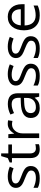

<svg xmlns="http://www.w3.org/2000/svg" viewBox="1290 -1990 709 3330"><g transform="rotate(-90 1645.0 -324.5)"><path d="M431.2 -146Q431.2 -71.3 375.5 -30.8Q319.8 9.8 219.2 9.8Q112.8 9.8 53.2 -23.9V-99.1Q91.8 -79.6 136 -68.4Q180.2 -57.1 221.2 -57.1Q284.7 -57.1 318.8 -77.4Q353 -97.7 353 -139.2Q353 -170.4 325.9 -192.6Q298.8 -214.8 220.2 -245.1Q145.5 -272.9 114 -293.7Q82.5 -314.5 67.1 -340.8Q51.8 -367.2 51.8 -403.8Q51.8 -469.2 105 -507.1Q158.2 -544.9 251 -544.9Q337.4 -544.9 419.9 -509.8L391.1 -443.8Q310.5 -477.1 245.1 -477.1Q187.5 -477.1 158.2 -459Q128.9 -440.9 128.9 -409.2Q128.9 -387.7 139.9 -372.6Q150.9 -357.4 175.3 -343.8Q199.7 -330.1 269 -304.2Q364.3 -269.5 397.7 -234.4Q431.2 -199.2 431.2 -146Z M735.8 -57.1Q757.3 -57.1 777.3 -60.3Q797.4 -63.5 809.1 -66.9V-4.9Q795.9 1.5 770.3 5.6Q744.6 9.8 724.1 9.8Q568.8 9.8 568.8 -153.8V-472.2H492.2V-511.2L568.8 -544.9L603 -659.2H649.9V-535.2H805.2V-472.2H649.9V-157.2Q649.9 -108.9 672.9 -83Q695.8 -57.1 735.8 -57.1Z M1160.2 -544.9Q1195.8 -544.9 1224.1 -539.1L1212.9 -463.9Q1179.7 -471.2 1154.3 -471.2Q1089.4 -471.2 1043.2 -418.5Q997.1 -365.7 997.1 -287.1V0H916V-535.2H982.9L992.2 -436H996.1Q1025.9 -488.3 1067.9 -516.6Q1109.9 -544.9 1160.2 -544.9Z M1633.3 0 1617.2 -76.2H1613.3Q1573.2 -25.9 1533.4 -8.1Q1493.7 9.8 1434.1 9.8Q1354.5 9.8 1309.3 -31.2Q1264.2 -72.3 1264.2 -147.9Q1264.2 -310.1 1523.4 -317.9L1614.3 -320.8V-354Q1614.3 -417 1587.2 -447Q1560.1 -477.1 1500.5 -477.1Q1433.6 -477.1 1349.1 -436L1324.2 -498Q1363.8 -519.5 1410.9 -531.7Q1458 -543.9 1505.4 -543.9Q1601.1 -543.9 1647.2 -501.5Q1693.4 -459 1693.4 -365.2V0ZM1450.2 -57.1Q1525.9 -57.1 1569.1 -98.6Q1612.3 -140.1 1612.3 -214.8V-263.2L1531.2 -259.8Q1434.6 -256.3 1391.8 -229.7Q1349.1 -203.1 1349.1 -147Q1349.1 -103 1375.7 -80.1Q1402.3 -57.1 1450.2 -57.1Z M2205.6 -146Q2205.6 -71.3 2149.9 -30.8Q2094.2 9.8 1993.7 9.8Q1887.2 9.8 1827.6 -23.9V-99.1Q1866.2 -79.6 1910.4 -68.4Q1954.6 -57.1 1995.6 -57.1Q2059.1 -57.1 2093.3 -77.4Q2127.4 -97.7 2127.4 -139.2Q2127.4 -170.4 2100.3 -192.6Q2073.2 -214.8 1994.6 -245.1Q1919.9 -272.9 1888.4 -293.7Q1856.9 -314.5 1841.6 -340.8Q1826.2 -367.2 1826.2 -403.8Q1826.2 -469.2 1879.4 -507.1Q1932.6 -544.9 2025.4 -544.9Q2111.8 -544.9 2194.3 -509.8L2165.5 -443.8Q2085 -477.1 2019.5 -477.1Q1961.9 -477.1 1932.6 -459Q1903.3 -440.9 1903.3 -409.2Q1903.3 -387.7 1914.3 -372.6Q1925.3 -357.4 1949.7 -343.8Q1974.1 -330.1 2043.5 -304.2Q2138.7 -269.5 2172.1 -234.4Q2205.6 -199.2 2205.6 -146Z M2682.6 -146Q2682.6 -71.3 2627 -30.8Q2571.3 9.8 2470.7 9.8Q2364.3 9.8 2304.7 -23.9V-99.1Q2343.3 -79.6 2387.5 -68.4Q2431.6 -57.1 2472.7 -57.1Q2536.1 -57.1 2570.3 -77.4Q2604.5 -97.7 2604.5 -139.2Q2604.5 -170.4 2577.4 -192.6Q2550.3 -214.8 2471.7 -245.1Q2397 -272.9 2365.5 -293.7Q2334 -314.5 2318.6 -340.8Q2303.2 -367.2 2303.2 -403.8Q2303.2 -469.2 2356.4 -507.1Q2409.7 -544.9 2502.4 -544.9Q2588.9 -544.9 2671.4 -509.8L2642.6 -443.8Q2562 -477.1 2496.6 -477.1Q2439 -477.1 2409.7 -459Q2380.4 -440.9 2380.4 -409.2Q2380.4 -387.7 2391.4 -372.6Q2402.3 -357.4 2426.8 -343.8Q2451.2 -330.1 2520.5 -304.2Q2615.7 -269.5 2649.2 -234.4Q2682.6 -199.2 2682.6 -146Z M3040.5 9.8Q2921.9 9.8 2853.3 -62.5Q2784.7 -134.8 2784.7 -263.2Q2784.7 -392.6 2848.4 -468.8Q2912.1 -544.9 3019.5 -544.9Q3120.1 -544.9 3178.7 -478.8Q3237.3 -412.6 3237.3 -304.2V-252.9H2868.7Q2871.1 -158.7 2916.3 -109.9Q2961.4 -61 3043.5 -61Q3129.9 -61 3214.4 -97.2V-24.9Q3171.4 -6.3 3133.1 1.7Q3094.7 9.8 3040.5 9.8ZM3018.6 -477.1Q2954.1 -477.1 2915.8 -435.1Q2877.4 -393.1 2870.6 -318.8H3150.4Q3150.4 -395.5 3116.2 -436.3Q3082 -477.1 3018.6 -477.1Z"/></g></svg>

Font: f0_51640 
Style: Regular
Weight: 400
Foundry: Ascender Corporation
Version: Version 1.10